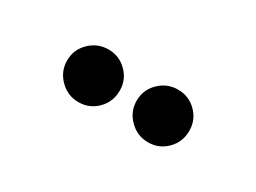

<svg xmlns="http://www.w3.org/2000/svg" viewBox="-26 -962 653 490"><g transform="rotate(30 301.0 -717.5)"><path d="M121 -718Q121 -750 144 -772.5Q167 -795 199 -795Q231 -795 253.5 -772.5Q276 -750 276 -718Q276 -685 253.5 -662.5Q231 -640 199 -640Q167 -640 144 -663Q121 -686 121 -718ZM404 -795Q436 -795 458.5 -772.5Q481 -750 481 -718Q481 -685 458.5 -662.5Q436 -640 404 -640Q372 -640 349 -663Q326 -686 326 -718Q326 -750 349 -772.5Q372 -795 404 -795Z"/></g></svg>

Font: Evergrow Sans 
Style: ExtraBold
Weight: 800
Foundry: 10Web
Version: Version 1.000